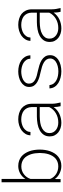

<svg xmlns="http://www.w3.org/2000/svg" viewBox="800 -1590 800 2440"><g transform="rotate(-90 1200.0 -370.0)"><path d="M519 -259.3V-269.5Q518.6 -303.2 513.4 -336.4Q508.3 -369.6 497.1 -399.9Q485.8 -429.2 469.5 -454.3Q453.1 -479.5 430.7 -498Q407.7 -516.6 377.4 -527.3Q347.2 -538.1 310.1 -538.1Q283.7 -538.1 259.3 -531.5Q234.9 -524.9 213.4 -512.7Q193.4 -501 176 -484.1Q158.7 -467.3 146 -446.8V-750H103.5V0H144L145 -73.7Q157.7 -55.2 174.6 -40.5Q191.4 -25.9 211.4 -15.6Q233.9 -3.4 259 3.2Q284.2 9.8 311 9.8Q346.7 9.8 375.7 -0.7Q404.8 -11.2 427.7 -29.3Q452.1 -48.3 469.7 -75.4Q487.3 -102.5 498.5 -134.3Q508.8 -163.6 513.7 -195.6Q518.6 -227.5 519 -259.3ZM475.6 -269.5V-259.3Q475.6 -232.9 471.9 -206.1Q468.3 -179.2 460.4 -153.8Q452.1 -127.4 438.5 -104.2Q424.8 -81.1 405.3 -64Q386.2 -47.9 361.6 -38.6Q336.9 -29.3 305.7 -29.3Q279.8 -29.3 255.1 -36.1Q230.5 -43 209.5 -56.2Q188.5 -69.8 171.6 -89.1Q154.8 -108.4 146 -132.8V-382.3Q154.3 -408.2 169.9 -429.7Q185.5 -451.2 206.5 -466.8Q226.6 -482.4 251.7 -490.7Q276.9 -499 304.7 -499Q335.9 -499 360.4 -490Q384.8 -481 403.8 -465.8Q423.8 -449.2 437.5 -425.8Q451.2 -402.3 460 -376Q467.8 -350.6 471.7 -323.2Q475.6 -295.9 475.6 -269.5Z M1070.3 0H1117.2L1116.7 -5.4Q1110.8 -30.8 1106.2 -56.4Q1101.6 -82 1101.6 -108.9V-368.7Q1100.6 -410.6 1085 -442.6Q1069.3 -474.6 1043 -496.1Q1016.1 -517.1 980.2 -527.6Q944.3 -538.1 903.8 -538.1Q865.2 -538.1 829.3 -527.3Q793.5 -516.6 765.6 -497.1Q737.3 -476.6 719.5 -448Q701.7 -419.4 700.2 -383.3L742.7 -382.8Q743.7 -411.6 758.3 -433.6Q772.9 -455.6 794.9 -470.7Q817.4 -484.9 845.7 -492.4Q874 -500 902.3 -500Q934.6 -500 962.9 -491.9Q991.2 -483.9 1012.7 -467.8Q1033.2 -451.2 1045.7 -426.8Q1058.1 -402.3 1059.1 -369.6V-301.3H936.5Q889.6 -300.8 845 -292.7Q800.3 -284.7 765.1 -265.6Q729.5 -246.1 708 -214.8Q686.5 -183.6 686.5 -137.2Q686.5 -102.5 700.4 -75.4Q714.4 -48.3 737.8 -29.3Q761.2 -10.7 792.5 -0.5Q823.7 9.8 857.9 9.8Q889.2 9.8 918.2 3.2Q947.3 -3.4 973.1 -15.6Q999 -27.8 1021 -46.4Q1043 -64.9 1059.6 -88.4Q1060.1 -65.4 1062.3 -43.5Q1064.5 -21.5 1070.3 0ZM861.3 -29.3Q835.9 -29.3 812 -36.6Q788.1 -43.9 770 -58.1Q751.5 -72.3 740.2 -92.5Q729 -112.8 729 -138.7Q728.5 -172.9 744.4 -195.8Q760.3 -218.8 786.6 -233.4Q817.4 -251.5 858.6 -258.1Q899.9 -264.6 941.4 -265.1H1059.1V-144.5Q1045.9 -117.2 1025.6 -95.7Q1005.4 -74.2 980 -59.6Q954.1 -44.4 924.1 -36.6Q894 -28.8 861.3 -29.3Z M1676.8 -132.3Q1676.8 -110.4 1666.7 -93.5Q1656.7 -76.7 1639.6 -63.5Q1613.8 -45.4 1581.1 -36.9Q1548.3 -28.3 1514.2 -28.3Q1485.8 -28.3 1456.3 -33.7Q1426.8 -39.1 1402.3 -52.2Q1377 -64.9 1359.6 -86.7Q1342.3 -108.4 1338.9 -141.6H1296.4Q1298.3 -103.5 1316.9 -75.2Q1335.4 -46.9 1365.7 -28.3Q1396 -9.8 1434.8 0Q1473.6 9.8 1514.2 9.8Q1552.7 9.8 1593 0Q1633.3 -9.8 1664.6 -31.7Q1688 -48.3 1703.4 -74Q1718.8 -99.6 1718.8 -133.3Q1718.8 -171.4 1701.4 -197.3Q1684.1 -223.1 1655.8 -240.7Q1627.4 -258.3 1592 -269.3Q1556.6 -280.3 1521 -288.1Q1492.2 -293.9 1461.4 -302Q1430.7 -310.1 1406.7 -323.7Q1383.3 -335.9 1370.4 -355.2Q1357.4 -374.5 1357.4 -400.9Q1357.4 -427.7 1371.8 -446.5Q1386.2 -465.3 1408.7 -477.1Q1431.2 -488.8 1458 -494.4Q1484.9 -500 1510.3 -500Q1538.6 -500 1567.4 -492.9Q1596.2 -485.8 1620.1 -471.7Q1643.6 -457 1658.4 -435.1Q1673.3 -413.1 1674.3 -383.8H1717.3Q1714.8 -423.3 1697.3 -452.1Q1679.7 -481 1651.9 -500Q1623 -519.5 1586.7 -528.8Q1550.3 -538.1 1510.3 -538.1Q1476.1 -538.1 1441.2 -529.5Q1406.2 -521 1379.9 -504.9Q1350.6 -487.3 1332.8 -460.9Q1314.9 -434.6 1314.9 -399.4Q1314.9 -361.8 1333 -336.4Q1351.1 -311 1378.4 -295.9Q1409.2 -278.8 1441.4 -269.3Q1473.6 -259.8 1511.2 -252Q1541 -246.1 1573.2 -235.8Q1605.5 -225.6 1629.4 -210.4Q1650.4 -197.3 1663.6 -178Q1676.8 -158.7 1676.8 -132.3Z M2270.5 0H2317.4L2316.9 -5.4Q2311 -30.8 2306.4 -56.4Q2301.8 -82 2301.8 -108.9V-368.7Q2300.8 -410.6 2285.2 -442.6Q2269.5 -474.6 2243.2 -496.1Q2216.3 -517.1 2180.4 -527.6Q2144.5 -538.1 2104 -538.1Q2065.4 -538.1 2029.5 -527.3Q1993.7 -516.6 1965.8 -497.1Q1937.5 -476.6 1919.7 -448Q1901.9 -419.4 1900.4 -383.3L1942.9 -382.8Q1943.8 -411.6 1958.5 -433.6Q1973.1 -455.6 1995.1 -470.7Q2017.6 -484.9 2045.9 -492.4Q2074.2 -500 2102.5 -500Q2134.8 -500 2163.1 -491.9Q2191.4 -483.9 2212.9 -467.8Q2233.4 -451.2 2245.8 -426.8Q2258.3 -402.3 2259.3 -369.6V-301.3H2136.7Q2089.8 -300.8 2045.2 -292.7Q2000.5 -284.7 1965.3 -265.6Q1929.7 -246.1 1908.2 -214.8Q1886.7 -183.6 1886.7 -137.2Q1886.7 -102.5 1900.6 -75.4Q1914.6 -48.3 1938 -29.3Q1961.4 -10.7 1992.7 -0.5Q2023.9 9.8 2058.1 9.8Q2089.4 9.8 2118.4 3.2Q2147.5 -3.4 2173.3 -15.6Q2199.2 -27.8 2221.2 -46.4Q2243.2 -64.9 2259.8 -88.4Q2260.3 -65.4 2262.5 -43.5Q2264.6 -21.5 2270.5 0ZM2061.5 -29.3Q2036.1 -29.3 2012.2 -36.6Q1988.3 -43.9 1970.2 -58.1Q1951.7 -72.3 1940.4 -92.5Q1929.2 -112.8 1929.2 -138.7Q1928.7 -172.9 1944.6 -195.8Q1960.4 -218.8 1986.8 -233.4Q2017.6 -251.5 2058.8 -258.1Q2100.1 -264.6 2141.6 -265.1H2259.3V-144.5Q2246.1 -117.2 2225.8 -95.7Q2205.6 -74.2 2180.2 -59.6Q2154.3 -44.4 2124.3 -36.6Q2094.2 -28.8 2061.5 -29.3Z"/></g></svg>

Font: Roboto Mono ExtraLight
Style: Regular
Weight: 250
Monospace: yes
Designer: Google
Version: Version 3.000